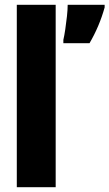

<svg xmlns="http://www.w3.org/2000/svg" viewBox="-20 -831 456 800"><path d="M212 -51H50V-811H212ZM416 -800Q394 -721 353 -651H244V-665Q248 -682 252 -709Q256 -736 259 -763.5Q262 -791 262 -811H416Z"/></svg>

Font: Noto Sans Tamil UI ExtraCondensed Black
Style: Regular
Weight: 900
Width: 2
Designer: Jelle Bosma - Monotype Design Team
Foundry: Monotype Imaging Inc.
Version: Version 2.004; ttfautohint (v1.8.4.7-5d5b)